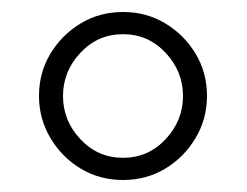

<svg xmlns="http://www.w3.org/2000/svg" viewBox="-20 -690 411 320"><path d="M185 -390Q146 -390 114.5 -409Q83 -428 64 -460Q45 -492 45 -530Q45 -569 64 -600.5Q83 -632 114.5 -651Q146 -670 185 -670Q224 -670 255.5 -651Q287 -632 306 -600.5Q325 -569 325 -530Q325 -492 306 -460Q287 -428 255.5 -409Q224 -390 185 -390ZM185 -427Q227 -427 256 -458Q285 -489 285 -530Q285 -571 256 -602Q227 -633 185 -633Q143 -633 114 -602Q85 -571 85 -530Q85 -489 114 -458Q143 -427 185 -427Z"/></svg>

Font: Brygada 1918 Medium
Style: Regular
Weight: 500
Designer: Mateusz Machalski | Borys Kosmynka | Przemek Hoffer
Foundry: NIEPODLEGLA 2018
Version: Version 3.006